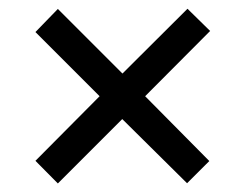

<svg xmlns="http://www.w3.org/2000/svg" viewBox="-20 -577 545 447"><path d="M416.5 -556.6 469.2 -504.9 317.9 -353 467.3 -202.1 415.5 -150.4 264.6 -299.8 114.7 -149.9 62.5 -202.6 211.9 -353 62.5 -502.4 114.7 -556.2 265.1 -405.8Z"/></svg>

Font: Open Sans SemiCondensed Medium
Style: Italic
Weight: 500
Width: 4
Italic angle: -12°
Designer: Monotype Design Team
Foundry: Monotype Imaging Inc.
Version: Version 3.000